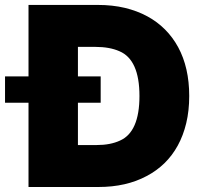

<svg xmlns="http://www.w3.org/2000/svg" viewBox="-67 -747 820 767"><path d="M326.7 0H46.9V-336.6H-46.9V-441.8H46.9V-727.3H323.9Q382.1 -727.3 431.5 -715.6Q480.8 -703.8 521.1 -682Q561.4 -660.2 592.3 -629.1Q623.2 -598 644.5 -558.9Q688.9 -477.3 688.9 -363.6Q688.9 -304.7 677 -255.1Q665.1 -205.6 643.1 -165.5Q621.1 -125.4 589.7 -94.8Q558.2 -64.3 518.8 -43.7Q437.1 0 326.7 0ZM319.6 -167.6Q373.9 -167.6 412.3 -185.4Q490.1 -219.8 490.1 -363.6Q490.1 -508.5 410.2 -542.3Q371.1 -559.7 313.9 -559.7H244.3V-441.8H335.2V-336.6H244.3V-167.6Z"/></svg>

Font: Linik Sans Black
Style: Regular
Weight: 900
Designer: Fonts by Rasmus Andersson / Changes by Cristiano Sobral with parts from Marc Monis
Foundry: rsms
Version: Version 3.020; ttfautohint (v1.6)